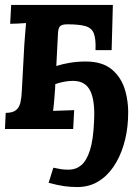

<svg xmlns="http://www.w3.org/2000/svg" viewBox="-30 -520 557 774"><path d="M282 234Q254 234 229 230.5Q204 227 166 217L185 156Q204 160 216 162Q228 164 247 164Q276 164 297.5 146Q319 128 332.5 86Q346 44 349 -28Q354 -111 334.5 -152.5Q315 -194 264 -194Q247 -194 228.5 -190.5Q210 -187 193 -181L192 -161Q191 -147 189 -121.5Q187 -96 184 -73L269 -76L265 0H-10L-7 -65Q21 -65 34.5 -76Q48 -87 52.5 -107.5Q57 -128 58 -154L68 -339Q69 -353 71 -379Q73 -405 75 -427Q59 -426 40.5 -425Q22 -424 11 -424L15 -500H425L420 -318H355Q357 -364 348 -386Q339 -408 313.5 -415Q288 -422 240 -422Q227 -422 219 -418.5Q211 -415 208 -408Q205 -401 204 -390L197 -254Q222 -262 252 -267Q282 -272 316 -272Q383 -272 421.5 -239.5Q460 -207 475 -154Q490 -101 486 -38Q483 17 468 66Q453 115 427 153Q401 191 364.5 212.5Q328 234 282 234Z"/></svg>

Font: Lora Italic
Style: Italic
Weight: 400
Italic angle: -3°
Designer: Olga Karpushina, Alexei Vanyashin (Cyrillic)
Foundry: Cyreal
Version: Version 2.210; ttfautohint (v1.8.1.43-b0c9)